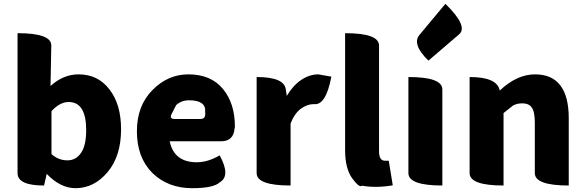

<svg xmlns="http://www.w3.org/2000/svg" viewBox="-20 -973 3069 1007"><path d="M376 14Q297 14 225 -61L211 0Q72 0 72 -65V-799Q250 -799 249 -734L245 -522Q312 -583 392 -583Q494 -583 554 -504Q615 -426 615 -295Q615 -154 544 -70Q473 14 376 14ZM334 -132Q378 -132 405 -171Q432 -210 432 -291Q432 -438 340 -438Q294 -438 250 -390V-165Q286 -132 334 -132Z M988 14Q861 14 779 -66Q698 -147 698 -285Q698 -418 779 -500Q860 -583 968 -583Q1086 -583 1149 -507Q1212 -431 1212 -309L1210 -297Q1204 -232 1139 -232H870Q893 -122 1012 -122Q1070 -122 1132 -158Q1191 -51 1133 -17Q1100 14 988 14ZM880 -375Q867 -349 896 -349H1032Q1061 -349 1056 -387Q1061 -447 971 -447Q932 -447 904 -422Z M1504 0Q1326 0 1326 -65V-569Q1471 -569 1479 -504L1484 -470Q1517 -525 1560 -554Q1604 -583 1649 -583L1718 -571Q1689 -418 1626 -427Q1591 -427 1557 -402Q1524 -377 1504 -325V0Z M2040 -1Q1952 14 1879 1Q1865 14 1827 -38Q1790 -90 1790 -185V-799Q1968 -799 1968 -734V-179Q1968 -130 1999 -130H2019L2040 -1Z M2300 0Q2122 0 2122 -65V-569Q2300 -569 2300 -504V0ZM2227 -655Q2139 -741 2180 -790L2316 -953Q2437 -835 2388 -793Z M2621 0Q2443 0 2443 -65V-569Q2588 -569 2601 -498Q2691 -583 2786 -583Q2963 -583 2963 -352V0Q2785 0 2785 -65V-330Q2785 -387 2769 -409Q2754 -431 2719 -431Q2691 -431 2670 -419L2621 -380V0Z"/></svg>

Font: Swei Half Moon CJK SC
Style: Black
Weight: 900
Version: Version 2.071